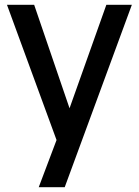

<svg xmlns="http://www.w3.org/2000/svg" viewBox="-20 -568 576 798"><path d="M215 14 9 -548H122L269 -118L422 -548H528L249 210H141Z"/></svg>

Font: Application Medium
Style: Regular
Weight: 500
Designer: Wei Huang
Foundry: Wei Huang
Version: Version 0.012